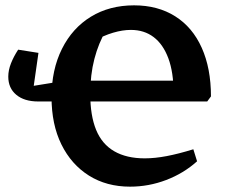

<svg xmlns="http://www.w3.org/2000/svg" viewBox="-20 -688 844 719"><path d="M467 11Q379 11 313 -30.5Q247 -72 210 -147Q173 -222 173 -324Q173 -427 212 -505Q251 -583 320.5 -625.5Q390 -668 482 -668Q571 -668 636 -627Q701 -586 735.5 -509Q770 -432 770 -327L756 -308H123L59 -359L226 -386H684L630 -340Q630 -417 610.5 -469.5Q591 -522 555.5 -549Q520 -576 470 -576Q439 -576 403.5 -565.5Q368 -555 331 -534L377 -574Q349 -527 333.5 -467.5Q318 -408 318 -336Q318 -255 340 -201.5Q362 -148 408 -121.5Q454 -95 522 -95Q560 -95 604.5 -103.5Q649 -112 704 -129L718 -84Q668 -39 602.5 -14Q537 11 467 11ZM123 -308Q71 -308 41 -333Q11 -358 11 -401Q11 -425 21 -450.5Q31 -476 48 -502L124 -490L103 -343Z"/></svg>

Font: Piazzolla 24pt
Style: Bold
Weight: 700
Designer: Juan Pablo del Peral
Foundry: Huerta Tipografica
Version: Version 2.005